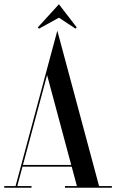

<svg xmlns="http://www.w3.org/2000/svg" viewBox="-45 -881 545 901"><path d="M309.5 -746.5 315 -752.5 231.5 -861 132.5 -752.5 138 -746.5 231.5 -798ZM224 -737 172 -544V-543.7L28.1 -8H-25.1V0H102.9V-8H36.1L60.5 -99H291.4L315.8 -8H259.9V0H479.9V-8H419.8ZM176 -528.8 289.2 -107H62.7Z"/></svg>

Font: Picaflor 48 pt
Style: Regular
Weight: 400
Designer: Ariel Martín Pérez
Foundry: Tunera Type Foundry
Version: Version 1.000;hotconv 1.0.109;makeotfexe 2.5.65596